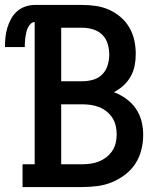

<svg xmlns="http://www.w3.org/2000/svg" viewBox="-51 -755 671 775"><path d="M40 0V-92H89V-666Q80 -666 72.5 -658.5Q65 -651 61 -642Q57 -633 55 -623.5Q53 -614 51.5 -604.5Q50 -595 49.5 -585Q49 -575 49 -565H-31Q-31 -585 -29 -604.5Q-27 -624 -21.5 -642.5Q-16 -661 -6.5 -678.5Q3 -696 17.5 -709Q32 -722 51 -728.5Q70 -735 89 -735H281Q309 -735 336.5 -731Q364 -727 389.5 -715.5Q415 -704 436 -686Q457 -668 471 -644Q485 -620 491 -592.5Q497 -565 497 -537Q497 -513 492.5 -490Q488 -467 476.5 -446.5Q465 -426 447.5 -410Q430 -394 409 -383Q435 -373 458 -356.5Q481 -340 497 -317Q513 -294 520 -266.5Q527 -239 527 -211Q527 -180 519.5 -150Q512 -120 495.5 -94.5Q479 -69 454 -50Q429 -31 401 -19.5Q373 -8 342.5 -4Q312 0 281 0ZM196 -427H281Q303 -427 324.5 -433Q346 -439 361.5 -454.5Q377 -470 383.5 -491.5Q390 -513 390 -535Q390 -557 383.5 -578.5Q377 -600 361.5 -615Q346 -630 324.5 -636.5Q303 -643 281 -643H196ZM196 -92H281Q298 -92 315.5 -94.5Q333 -97 349 -103.5Q365 -110 379 -121Q393 -132 402.5 -146.5Q412 -161 416 -178Q420 -195 420 -213Q420 -230 416 -247.5Q412 -265 402.5 -279.5Q393 -294 379.5 -305Q366 -316 349.5 -322.5Q333 -329 315.5 -331.5Q298 -334 281 -334H196Z"/></svg>

Font: Iosevka Etoile Semibold
Style: Regular
Weight: 600
Designer: Belleve Invis
Foundry: Belleve Invis
Version: Version 22.1.2; ttfautohint (v1.8.4)